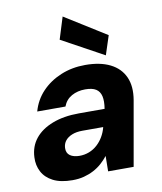

<svg xmlns="http://www.w3.org/2000/svg" viewBox="-86 -830 768 911"><g transform="rotate(-10 298.0 -374.5)"><path d="M190 12Q133 12 97 -6.5Q61 -25 44.5 -56.5Q28 -88 30 -126Q32 -178 62 -215.5Q92 -253 146.5 -274Q201 -295 274 -295H398Q404 -332 398.5 -355.5Q393 -379 375 -390.5Q357 -402 323 -402Q286 -402 257.5 -386Q229 -370 217 -338H81Q96 -392 133.5 -431.5Q171 -471 225 -493.5Q279 -516 343 -516Q415 -516 463 -492Q511 -468 531.5 -422.5Q552 -377 541 -312L486 0H363L364 -74Q350 -56 332 -40Q314 -24 292 -12.5Q270 -1 245 5.5Q220 12 190 12ZM243 -96Q267 -96 289 -104.5Q311 -113 328.5 -129Q346 -145 358 -165.5Q370 -186 376 -209V-211H276Q247 -211 226 -202.5Q205 -194 193.5 -179.5Q182 -165 181 -145Q180 -120 197 -108Q214 -96 243 -96ZM448 -544 245 -655 278 -761 478 -636Z"/></g></svg>

Font: DM Sans ExtraBold
Style: Italic
Weight: 800
Italic angle: -10°
Designer: Colophon Foundry, Jonny Pinhorn
Foundry: Colophon Foundry
Version: Version 4.004;gftools[0.9.30]